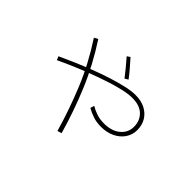

<svg xmlns="http://www.w3.org/2000/svg" viewBox="-119 -913 1237 1237"><g transform="rotate(45 500.0 -294.0)"><path d="M663 -176Q621 -176 588.5 -187Q556 -198 528 -214L536 -241Q563 -225 593 -215Q623 -205 662 -205Q730 -205 771.5 -239.5Q813 -274 813 -327Q813 -381 777.5 -416Q742 -451 674 -451Q638 -451 589.5 -440Q541 -429 485 -410.5Q429 -392 371 -370Q313 -348 258.5 -324.5Q204 -301 158 -279L147 -304Q194 -326 250 -350Q306 -374 365 -397Q424 -420 481 -438Q538 -456 588 -467.5Q638 -479 675 -479Q728 -479 765.5 -459Q803 -439 823 -405Q843 -371 843 -327Q843 -284 819.5 -249.5Q796 -215 755 -195.5Q714 -176 663 -176ZM483 41Q438 -115 377.5 -261.5Q317 -408 224 -550L250 -564Q344 -420 406 -271.5Q468 -123 512 32ZM550 -503Q530 -529 510 -553.5Q490 -578 458 -615L479 -629Q509 -595 530.5 -570Q552 -545 573 -517Z"/></g></svg>

Font: Murecho Thin ExtraLight
Style: Regular
Weight: 250
Version: Version 1.010